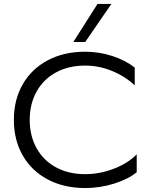

<svg xmlns="http://www.w3.org/2000/svg" viewBox="-20 -939 770 969"><path d="M410 10Q303 10 221.5 -33Q140 -76 95 -154Q50 -232 50 -334Q50 -436 95 -514Q140 -592 221.5 -635Q303 -678 410 -678Q480 -678 546.5 -656.5Q613 -635 660 -598V-508Q613 -553 546.5 -580.5Q480 -608 410 -608Q327 -608 263.5 -574Q200 -540 165 -477.5Q130 -415 130 -334Q130 -253 165 -190.5Q200 -128 263.5 -94Q327 -60 410 -60Q483 -60 554.5 -87.5Q626 -115 670 -160V-70Q628 -35 556.5 -12.5Q485 10 410 10ZM472 -919H542L410 -727H350Z"/></svg>

Font: Madhuban Light
Style: Regular
Weight: 300
Designer: jaikishan Patel
Foundry: MagicType
Version: Version 1.000